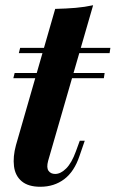

<svg xmlns="http://www.w3.org/2000/svg" viewBox="-20 -700 442 734"><path d="M380 -421 377 -401H31L36 -421ZM402 -517 399 -497H52L57 -517ZM164 -85Q157 -59 165.5 -47Q174 -35 191 -35Q212 -35 233 -56Q254 -77 270 -121L285 -162H304L284 -104Q264 -44 225.5 -15Q187 14 134 14Q88 14 63 -7Q38 -28 33.5 -64.5Q29 -101 41 -145L191 -666Q234 -667 269 -670Q304 -673 336 -680Z"/></svg>

Font: Playfair Display
Style: Bold Italic
Weight: 700
Italic angle: -14°
Designer: Claus Eggers Sørensen
Foundry: Claus Eggers Sørensen
Version: Version 1.203